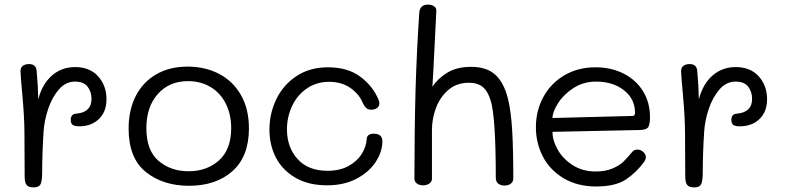

<svg xmlns="http://www.w3.org/2000/svg" viewBox="-20 -805 3408 833"><path d="M442 -375Q442 -320 409 -288.5Q376 -257 324 -257Q304 -257 295.5 -263Q287 -269 287 -285Q287 -311 312 -312Q377 -318 377 -376Q377 -407 360 -429Q343 -451 305 -451Q265 -451 235.5 -417Q206 -383 189 -332.5Q172 -282 169 -233Q163 -141 163 -59Q163 -18 155.5 -5Q148 8 126 8Q104 8 95.5 -2.5Q87 -13 87 -39L86 -230Q86 -296 76 -404Q70 -467 69 -494Q68 -510 78 -518.5Q88 -527 106 -527Q137 -527 139 -497Q145 -434 146 -374Q163 -440 205 -477Q247 -514 306 -514Q370 -514 406 -473.5Q442 -433 442 -375Z M538 -247Q538 -327 568.5 -387.5Q599 -448 657 -482Q715 -516 794 -516Q870 -516 930.5 -484.5Q991 -453 1025.5 -392.5Q1060 -332 1060 -248Q1060 -126 988.5 -62.5Q917 1 800 1Q687 1 612.5 -59Q538 -119 538 -247ZM983 -249Q983 -309 959.5 -355.5Q936 -402 893.5 -427.5Q851 -453 796 -453Q714 -453 664.5 -397Q615 -341 615 -249Q615 -152 668 -107Q721 -62 798 -62Q878 -62 930.5 -109.5Q983 -157 983 -249Z M1149 -242Q1149 -313 1179 -375Q1209 -437 1266.5 -475Q1324 -513 1403 -513Q1489 -513 1543.5 -472Q1598 -431 1622 -373Q1626 -365 1626 -356Q1626 -345 1616.5 -337Q1607 -329 1590 -329Q1578 -329 1570 -335.5Q1562 -342 1555 -356Q1540 -395 1501.5 -422.5Q1463 -450 1408 -450Q1353 -450 1311 -421Q1269 -392 1247 -344.5Q1225 -297 1225 -244Q1225 -166 1271 -115Q1317 -64 1401 -64Q1455 -64 1492.5 -85Q1530 -106 1549.5 -137.5Q1569 -169 1571 -201Q1571 -212 1578.5 -218.5Q1586 -225 1601 -225Q1639 -225 1639 -192Q1639 -148 1611 -104Q1583 -60 1528.5 -30.5Q1474 -1 1399 -1Q1319 -1 1262.5 -33.5Q1206 -66 1177.5 -120.5Q1149 -175 1149 -242Z M2207 -30Q2207 -17 2196.5 -8.5Q2186 0 2169 0Q2152 0 2141.5 -8.5Q2131 -17 2131 -34Q2131 -297 2109 -368Q2097 -409 2074.5 -427.5Q2052 -446 2014 -446Q1962 -446 1926 -415.5Q1890 -385 1872 -338Q1854 -291 1854 -240V-29Q1854 -17 1843 -9Q1832 -1 1816 -1Q1799 -1 1788.5 -9Q1778 -17 1778 -30Q1778 -237 1783 -420Q1788 -584 1799 -750Q1802 -785 1837 -785Q1853 -785 1863.5 -777.5Q1874 -770 1873 -757L1866 -617Q1860 -488 1856 -429Q1881 -466 1922 -490.5Q1963 -515 2024 -515Q2090 -515 2127.5 -482Q2165 -449 2183 -380Q2197 -324 2202 -241Q2207 -158 2207 -30Z M2305 -253Q2305 -324 2337 -383.5Q2369 -443 2428 -478Q2487 -513 2564 -513Q2632 -513 2686 -485.5Q2740 -458 2770 -409Q2800 -360 2800 -297Q2800 -267 2793 -254.5Q2786 -242 2758 -241L2377 -233Q2377 -195 2400 -155Q2423 -115 2465.5 -88Q2508 -61 2564 -61Q2606 -61 2636 -73.5Q2666 -86 2683 -102Q2700 -118 2724 -147Q2731 -156 2746 -156Q2759 -156 2770.5 -146Q2782 -136 2782 -123Q2782 -113 2774 -102Q2742 -58 2696.5 -27Q2651 4 2567 4Q2485 4 2425.5 -31.5Q2366 -67 2335.5 -125.5Q2305 -184 2305 -253ZM2725 -302Q2735 -302 2735 -316Q2735 -376 2687 -413.5Q2639 -451 2566 -451Q2511 -451 2468 -423Q2425 -395 2401 -357Q2377 -319 2377 -293Z M3308 -375Q3308 -320 3275 -288.5Q3242 -257 3190 -257Q3170 -257 3161.5 -263Q3153 -269 3153 -285Q3153 -311 3178 -312Q3243 -318 3243 -376Q3243 -407 3226 -429Q3209 -451 3171 -451Q3131 -451 3101.5 -417Q3072 -383 3055 -332.5Q3038 -282 3035 -233Q3029 -141 3029 -59Q3029 -18 3021.5 -5Q3014 8 2992 8Q2970 8 2961.5 -2.5Q2953 -13 2953 -39L2952 -230Q2952 -296 2942 -404Q2936 -467 2935 -494Q2934 -510 2944 -518.5Q2954 -527 2972 -527Q3003 -527 3005 -497Q3011 -434 3012 -374Q3029 -440 3071 -477Q3113 -514 3172 -514Q3236 -514 3272 -473.5Q3308 -433 3308 -375Z"/></svg>

Font: Mali
Style: Regular
Weight: 400
Version: Version 1.000; ttfautohint (v1.6)